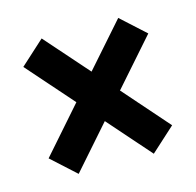

<svg xmlns="http://www.w3.org/2000/svg" viewBox="-66 -530 517 506"><g transform="rotate(-15 192.5 -277.0)"><path d="M90 -92 24 -152 133 -276 22 -402 88 -462 192.5 -343.5 297 -462 363 -402 252 -276 361 -152 295 -92 192.5 -208.5Z"/></g></svg>

Font: Cabin Condensed
Style: Bold
Weight: 700
Width: 3
Designer: Pablo Impallari
Foundry: Pablo Impallari. http://www.impallari.com Igino Marini. http://www.ikern.com
Version: Version 3.001; ttfautohint (v1.8.3)